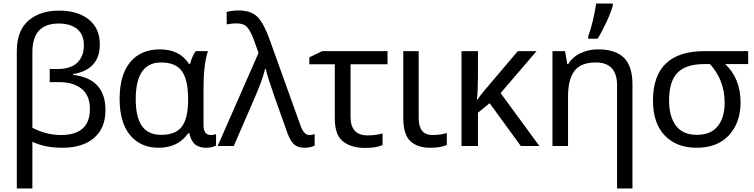

<svg xmlns="http://www.w3.org/2000/svg" viewBox="-20 -825 4262 1085"><path d="M314 -765Q418 -765 481 -715.5Q544 -666 544 -574Q544 -431 392 -406V-402Q576 -381 576 -203Q576 -101 511.5 -45.5Q447 10 332 10Q233 10 163 -24V240H75V-535Q75 -651 140 -708Q205 -765 314 -765ZM312 -692Q163 -692 163 -531V-103Q242 -62 324 -62Q488 -62 488 -209Q488 -285 441.5 -323Q395 -361 314 -361H261V-435H304Q380 -435 417 -471Q454 -507 454 -570Q454 -630 416 -661Q378 -692 312 -692Z M876 10Q775 10 715.5 -61Q656 -132 656 -266Q656 -401 715.5 -473.5Q775 -546 884 -546Q995 -546 1048 -464H1054Q1066 -509 1086 -536H1155Q1130 -461 1130 -326V-118Q1130 -62 1171 -62Q1186 -62 1201 -67V-3Q1179 10 1145 10Q1106 10 1083 -8.5Q1060 -27 1050 -72H1043Q987 10 876 10ZM891 -63Q973 -63 1008 -110Q1043 -157 1043 -261V-267Q1043 -372 1008.5 -422Q974 -472 890 -472Q747 -472 747 -265Q747 -163 782 -113Q817 -63 891 -63Z M1210 0 1441 -526 1414 -601Q1396 -650 1376.5 -671.5Q1357 -693 1317 -693Q1289 -693 1261 -687V-758Q1297 -766 1327 -766Q1400 -766 1436 -728.5Q1472 -691 1505 -598L1678 -116Q1697 -62 1728 -62Q1740 -62 1758 -67V-2Q1732 10 1701 10Q1664 10 1642.5 -8.5Q1621 -27 1605 -71L1532 -276Q1491 -393 1482 -435H1478Q1463 -374 1423 -281L1301 0Z M2170 -536V-462H1961V-164Q1961 -60 2057 -60Q2104 -60 2142 -71V-5Q2104 11 2044 11Q1965 11 1918.5 -25.5Q1872 -62 1872 -155V-462H1728V-501L1801 -536Z M2346 -536V-158Q2346 -62 2423 -62Q2468 -62 2505 -73V-6Q2471 10 2411 10Q2339 10 2299 -27.5Q2259 -65 2259 -157V-536Z M3012 -536 2809 -299 3028 0H2923L2747 -242L2681 -188V0H2588V-536H2681V-397Q2681 -315 2675 -261H2677Q2690 -280 2716 -312L2906 -536Z M3304 -606V-620Q3333 -700 3349 -805H3443V-794Q3435 -761 3409 -704.5Q3383 -648 3357 -606ZM3360 -546Q3458 -546 3506 -498.5Q3554 -451 3554 -349V240H3467V-343Q3467 -472 3347 -472Q3262 -472 3226 -424Q3190 -376 3190 -278V0H3102V-536H3173L3186 -463H3191Q3216 -504 3261.5 -525Q3307 -546 3360 -546Z M4165 -246Q4165 -133 4100 -61.5Q4035 10 3916 10Q3803 10 3736.5 -59.5Q3670 -129 3670 -256Q3670 -536 3961 -536H4208V-463H4078Q4165 -381 4165 -246ZM3761 -256Q3761 -167 3799.5 -115Q3838 -63 3918 -63Q3997 -63 4036 -112Q4075 -161 4075 -244Q4075 -372 3992 -463H3961Q3858 -463 3809.5 -415Q3761 -367 3761 -256Z"/></svg>

Font: Advent Sans Logo
Style: Regular
Weight: 400
Designer: Types & Symbols
Foundry: Types & Symbols
Version: Version 1.002